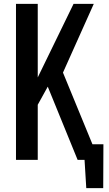

<svg xmlns="http://www.w3.org/2000/svg" viewBox="-20 -830 565 997"><path d="M63 0V-810H176V-428L362 -810H467L307 -453L460 -81H517L516 147H428L419 0H383L228 -380L176 -286V0Z"/></svg>

Font: Oswald
Style: Regular
Weight: 400
Designer: Vernon Adams
Foundry: Vernon Adams
Version: Version 4.103; ttfautohint (v1.8.3)